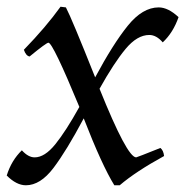

<svg xmlns="http://www.w3.org/2000/svg" viewBox="-36 -531 551 571"><path d="M408 -427Q372 -427 337.5 -385.5Q303 -344 260 -267Q342 -63 369 -63Q371 -63 441 -91Q450 -84 452 -67Q368 -21 320 20H304Q267 -40 213 -179Q162 -83 123 -31.5Q84 20 41 20Q13 20 -16 -9Q-2 -54 29 -84Q48 -63 67 -63Q97 -63 128.5 -102Q160 -141 200 -213Q121 -404 108 -404Q102 -404 52 -363Q41 -365 35 -383Q101 -451 144 -511L160 -509Q177 -477 247 -301Q300 -400 344 -454.5Q388 -509 436 -509Q464 -509 495 -480Q479 -434 448 -405Q429 -427 408 -427Z"/></svg>

Font: Rosarivo
Style: Italic
Weight: 400
Version: Version 1.003